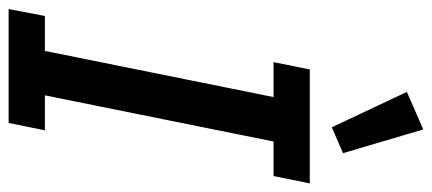

<svg xmlns="http://www.w3.org/2000/svg" viewBox="-298 -703 1001 445"><g transform="rotate(90 202.5 -480.5)"><path d="M1 0 17 -84H98L205 -614H124L141 -698H405L388 -614H308L201 -84H282L265 0ZM193 -923 280 -961 335 -775 275 -749Z"/></g></svg>

Font: IBM Plex Sans Cond Medm
Style: Italic
Weight: 500
Width: 3
Italic angle: -11°
Designer: Mike Abbink, Paul van der Laan, Pieter van Rosmalen
Foundry: Bold Monday
Version: Version 1.3